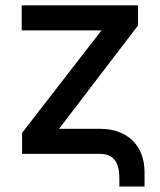

<svg xmlns="http://www.w3.org/2000/svg" viewBox="-20 -565 589 705"><path d="M486.9 -545.5V-471.6L196.7 -92H347.3Q386.4 -92 416.9 -80.3Q447.4 -68.5 468.2 -47.6Q489 -26.6 499.8 2.5Q510.7 31.6 510.7 66.1V120H418.3V89.8Q418.3 72.8 415.5 56.6Q412.6 40.5 404.8 27.9Q397 15.3 383.2 7.6Q369.3 0 347.3 0H61.1V-77.1L352.6 -453.5H59.7V-545.5Z"/></svg>

Font: Cannonade Med
Style: Regular
Weight: 500
Designer: Rasmus Andersson
Foundry: rsms
Version: Version 3.012;git-f93a4a705